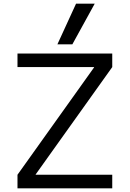

<svg xmlns="http://www.w3.org/2000/svg" viewBox="-20 -1020 703 1040"><path d="M74.7 0V-73.4L489.6 -654.9V-656.6H74.7V-730H588V-656.6L173.1 -75.1V-73.4H588V0ZM372 -780H291L391.9 -1000H493Z"/></svg>

Font: M PLUS 2 Thin
Style: Regular
Weight: 100
Designer: Coji Morishita
Foundry: UNDERFOREST DESIGN
Version: Version 1.001